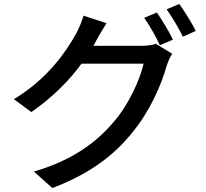

<svg xmlns="http://www.w3.org/2000/svg" viewBox="-20 -871 1040 968"><path d="M820 -824C848 -785 881 -729 902 -686L967 -715C949 -752 911 -813 884 -851ZM707 -781C734 -743 768 -683 786 -643L852 -671C834 -710 795 -773 771 -808ZM450 -640C457 -649 460 -657 465 -666C476 -686 497 -723 517 -754L401 -792C393 -763 376 -723 364 -702C316 -615 223 -475 50 -371L138 -306C242 -378 327 -462 391 -550H704C685 -467 627 -340 552 -255C465 -152 343 -62 151 -6L244 77C431 6 552 -86 644 -199C735 -308 794 -444 820 -539C827 -559 837 -584 848 -600L766 -650C747 -643 719 -640 691 -640Z"/></svg>

Font: Spoqa Han Sans Neo Medium
Style: Regular
Weight: 500
Designer: [Spoqa Han Sans Neo] Dong-huui Kim  Younghwa Kang  Yujin Lee  [Noto Sans] Ryoko NISHIZUKA  (kana & ideographs); Paul D. 
Foundry: Spoqa (http://www.spoqa-han-sans.com)
Version: Version 1.000